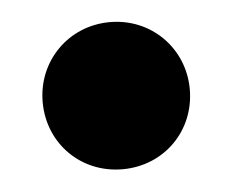

<svg xmlns="http://www.w3.org/2000/svg" viewBox="-31 -254 362 299"><g transform="rotate(-5 150.0 -105.0)"><path d="M150 10C215 10 265 -40 265 -105C265 -169 215 -220 150 -220C85 -220 35 -169 35 -105C35 -40 85 10 150 10Z"/></g></svg>

Font: Bounded
Style: Bold
Weight: 700
Designer: Vlad Churkin
Version: Version 3.0